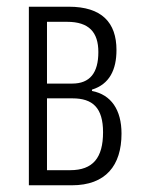

<svg xmlns="http://www.w3.org/2000/svg" viewBox="-20 -552 420 572"><path d="M327 -403C327 -485 283 -532 185 -532H66V0H194C295 0 342 -59 342 -154C342 -225 311 -270 254 -281V-285C306 -301 327 -344 327 -403ZM273 -397C273 -335 248 -303 195 -303H120V-487H180C245 -487 273 -456 273 -397ZM287 -158C287 -82 257 -45 189 -45H120V-259H196C256 -259 287 -231 287 -158Z"/></svg>

Font: Noto Sans Display Condensed Light
Style: Regular
Weight: 300
Width: 3
Designer: Monotype Design Team
Foundry: Monotype Imaging Inc.
Version: Version 1.900